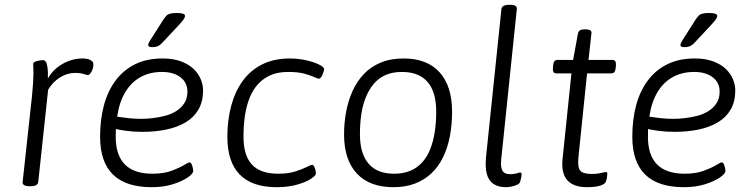

<svg xmlns="http://www.w3.org/2000/svg" viewBox="-20 -772 3127 798"><path d="M102 2Q88 2 80.5 -2.5Q73 -7 74 -15L113 -373Q116 -404 117.5 -427.5Q119 -451 119 -466Q119 -483 118.5 -491.5Q118 -500 118 -506Q118 -511 122 -513.5Q126 -516 132.5 -518Q139 -520 146 -521Q153 -522 159 -522Q166 -522 170.5 -515Q175 -508 177.5 -492Q180 -476 179 -446Q194 -472 216 -490Q238 -508 265.5 -518.5Q293 -529 323 -529Q337 -529 347 -526Q357 -523 363 -517.5Q369 -512 368 -502Q368 -496 366 -488.5Q364 -481 360.5 -474.5Q357 -468 353 -464Q349 -460 346 -460Q341 -460 327.5 -464.5Q314 -469 293 -469Q259 -469 229 -450Q199 -431 180 -399L139 -16Q138 -7 130 -2.5Q122 2 106 2Z M611 6Q503 6 449.5 -46.5Q396 -99 396 -204Q396 -275 412 -334.5Q428 -394 460.5 -437.5Q493 -481 541.5 -505Q590 -529 656 -529Q700 -529 732 -517Q764 -505 784 -486Q804 -467 814 -443.5Q824 -420 824 -396Q824 -350 805 -317Q786 -284 751.5 -263.5Q717 -243 671 -233.5Q625 -224 572 -224Q535 -224 502.5 -228.5Q470 -233 447 -239L464 -261Q462 -248 461.5 -234Q461 -220 461 -203Q461 -127 499 -88.5Q537 -50 614 -50Q660 -50 692.5 -62Q725 -74 744 -85.5Q763 -97 767 -97Q773 -97 776 -90.5Q779 -84 781 -75.5Q783 -67 783 -61Q783 -50 759.5 -34Q736 -18 697.5 -6Q659 6 611 6ZM567 -278Q589 -278 614.5 -281Q640 -284 665.5 -290.5Q691 -297 712 -310Q733 -323 746 -343Q759 -363 759 -391Q759 -429 730 -451Q701 -473 653 -473Q602 -473 563 -451Q524 -429 499.5 -387Q475 -345 467 -287Q486 -284 513 -281Q540 -278 567 -278ZM612 -576Q605 -576 600.5 -578Q596 -580 596 -585Q596 -589 599.5 -596Q603 -603 611 -615L660 -692Q667 -702 672.5 -707.5Q678 -713 688 -715.5Q698 -718 715 -718Q732 -718 740.5 -715Q749 -712 749 -706Q749 -699 741 -688.5Q733 -678 716 -660L658 -598Q650 -589 643.5 -584.5Q637 -580 629.5 -578Q622 -576 612 -576Z M1130 6Q1028 6 976.5 -46.5Q925 -99 925 -203Q925 -273 941 -332.5Q957 -392 989 -436Q1021 -480 1070 -504.5Q1119 -529 1186 -529Q1213 -529 1238 -524.5Q1263 -520 1283.5 -513Q1304 -506 1315.5 -498.5Q1327 -491 1327 -485Q1327 -481 1325 -474Q1323 -467 1320 -460.5Q1317 -454 1313 -449.5Q1309 -445 1306 -445Q1300 -445 1285 -452Q1270 -459 1244 -466Q1218 -473 1178 -473Q1136 -473 1105.5 -460Q1075 -447 1053 -423Q1031 -399 1017.5 -365.5Q1004 -332 998 -291Q992 -250 992 -204Q992 -126 1027 -88Q1062 -50 1137 -50Q1178 -50 1207.5 -59.5Q1237 -69 1255 -78Q1273 -87 1277 -87Q1282 -87 1285.5 -80.5Q1289 -74 1291 -65.5Q1293 -57 1293 -51Q1293 -42 1271 -28Q1249 -14 1212.5 -4Q1176 6 1130 6Z M1615 6Q1516 6 1463 -51Q1410 -108 1410 -213Q1410 -261 1418.5 -307Q1427 -353 1445 -393Q1463 -433 1491.5 -463.5Q1520 -494 1561.5 -511.5Q1603 -529 1658 -529Q1755 -529 1807 -471.5Q1859 -414 1859 -307Q1859 -253 1849.5 -204.5Q1840 -156 1821 -117.5Q1802 -79 1773 -51.5Q1744 -24 1704.5 -9Q1665 6 1615 6ZM1618 -50Q1657 -50 1686 -62.5Q1715 -75 1735.5 -98Q1756 -121 1768.5 -153Q1781 -185 1787 -224Q1793 -263 1793 -308Q1793 -390 1757 -431.5Q1721 -473 1650 -473Q1611 -473 1582 -460Q1553 -447 1533 -423Q1513 -399 1500 -366.5Q1487 -334 1481.5 -295.5Q1476 -257 1476 -214Q1476 -133 1512 -91.5Q1548 -50 1618 -50Z M2084 6Q2051 6 2031 -7.5Q2011 -21 2003.5 -48.5Q1996 -76 2000 -119L2064 -734Q2066 -752 2096 -752H2100Q2116 -752 2122.5 -747.5Q2129 -743 2128 -734L2063 -108Q2060 -76 2068.5 -62Q2077 -48 2100 -48Q2116 -48 2127 -51.5Q2138 -55 2142 -55Q2144 -55 2146 -53.5Q2148 -52 2148 -48Q2148 -46 2147.5 -41.5Q2147 -37 2145.5 -31Q2144 -25 2142 -17Q2140 -9 2129 -4Q2118 1 2105.5 3.5Q2093 6 2084 6Z M2419 6Q2382 6 2358 -7Q2334 -20 2324 -46Q2314 -72 2318 -110L2355 -467H2292Q2276 -467 2278 -490L2279 -500Q2280 -512 2284.5 -517.5Q2289 -523 2298 -523H2362L2382 -632Q2384 -642 2390.5 -646Q2397 -650 2408 -650H2413Q2428 -650 2434 -645.5Q2440 -641 2438 -632L2426 -523H2525Q2542 -523 2540 -500L2539 -490Q2538 -478 2533.5 -472.5Q2529 -467 2519 -467H2420L2384 -118Q2380 -77 2391.5 -63Q2403 -49 2440 -49Q2456 -49 2467.5 -51Q2479 -53 2487 -55Q2495 -57 2499 -57Q2501 -57 2502.5 -55.5Q2504 -54 2504 -50Q2504 -47 2503.5 -42Q2503 -37 2502 -31.5Q2501 -26 2499 -19Q2496 -10 2485 -4.5Q2474 1 2457.5 3.5Q2441 6 2419 6Z M2823 6Q2715 6 2661.5 -46.5Q2608 -99 2608 -204Q2608 -275 2624 -334.5Q2640 -394 2672.5 -437.5Q2705 -481 2753.5 -505Q2802 -529 2868 -529Q2912 -529 2944 -517Q2976 -505 2996 -486Q3016 -467 3026 -443.5Q3036 -420 3036 -396Q3036 -350 3017 -317Q2998 -284 2963.5 -263.5Q2929 -243 2883 -233.5Q2837 -224 2784 -224Q2747 -224 2714.5 -228.5Q2682 -233 2659 -239L2676 -261Q2674 -248 2673.5 -234Q2673 -220 2673 -203Q2673 -127 2711 -88.5Q2749 -50 2826 -50Q2872 -50 2904.5 -62Q2937 -74 2956 -85.5Q2975 -97 2979 -97Q2985 -97 2988 -90.5Q2991 -84 2993 -75.5Q2995 -67 2995 -61Q2995 -50 2971.5 -34Q2948 -18 2909.5 -6Q2871 6 2823 6ZM2779 -278Q2801 -278 2826.5 -281Q2852 -284 2877.5 -290.5Q2903 -297 2924 -310Q2945 -323 2958 -343Q2971 -363 2971 -391Q2971 -429 2942 -451Q2913 -473 2865 -473Q2814 -473 2775 -451Q2736 -429 2711.5 -387Q2687 -345 2679 -287Q2698 -284 2725 -281Q2752 -278 2779 -278ZM2824 -576Q2817 -576 2812.5 -578Q2808 -580 2808 -585Q2808 -589 2811.5 -596Q2815 -603 2823 -615L2872 -692Q2879 -702 2884.5 -707.5Q2890 -713 2900 -715.5Q2910 -718 2927 -718Q2944 -718 2952.5 -715Q2961 -712 2961 -706Q2961 -699 2953 -688.5Q2945 -678 2928 -660L2870 -598Q2862 -589 2855.5 -584.5Q2849 -580 2841.5 -578Q2834 -576 2824 -576Z"/></svg>

Font: Asap Light
Style: Italic
Weight: 300
Italic angle: -6°
Designer: Pablo Cosgaya
Foundry: Omnibus-Type
Version: Version 3.001